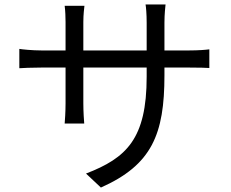

<svg xmlns="http://www.w3.org/2000/svg" viewBox="-20 -798 1040 864"><path d="M67 -578V-491C79 -492 124 -494 167 -494H275V-333C275 -295 272 -252 271 -242H359C358 -252 355 -296 355 -333V-494H640V-453C640 -173 549 -87 367 -17L434 46C663 -56 720 -193 720 -459V-494H830C874 -494 911 -493 922 -492V-576C908 -574 874 -571 830 -571H720V-696C720 -735 724 -768 725 -778H635C637 -768 640 -735 640 -696V-571H355V-699C355 -734 359 -762 360 -772H271C274 -749 275 -720 275 -699V-571H167C125 -571 76 -576 67 -578Z"/></svg>

Font: Noto Sans Mono CJK SC
Style: Regular
Weight: 400
Designer: Ryoko NISHIZUKA 西塚涼子 (kana, bopomofo & ideographs); Paul D. Hunt (Latin, Greek & Cyrillic); Sandoll Communications 산돌커뮤니
Foundry: Adobe
Version: Version 2.004;hotconv 1.0.118;makeotfexe 2.5.65603